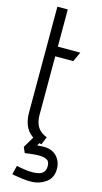

<svg xmlns="http://www.w3.org/2000/svg" viewBox="-138 -742 532 998"><g transform="rotate(15 127.5 -243.0)"><path d="M150 -20H100L59 49L72 79Q86 77 99 75.5Q112 74 124 73Q136 72 147 72Q173 72 189 80Q205 88 205 114Q205 134 195.5 145.5Q186 157 170 161Q154 165 134 165Q121 165 107 163.5Q93 162 79 159.5Q65 157 50 154L38 202Q39 202 55 205Q71 208 94 211Q117 214 140 214Q184 214 219.5 189.5Q255 165 255 116Q255 74 227.5 46.5Q200 19 150 22Q143 23 136.5 23Q130 23 124 24ZM95 -132V-448H192L216 -500H95V-700H39V-132Q39 -74 64 -39Q89 -4 144 13L161 -30Q139 -38 124.5 -51.5Q110 -65 102.5 -85.5Q95 -106 95 -132Z"/></g></svg>

Font: Advent Pro
Style: Regular
Weight: 400
Designer: VivaRado, Andreas Kalpakidis
Foundry: VivaRado, Andreas Kalpakidis
Version: Version 3.000